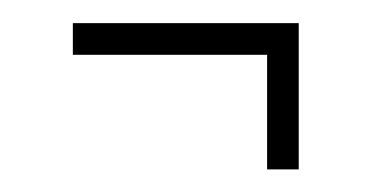

<svg xmlns="http://www.w3.org/2000/svg" viewBox="-20 -316 346 170"><path d="M216.5 -166V-281L230 -267.5H44.5V-295.5H244.5V-166Z"/></svg>

Font: Imbue Thin
Style: Regular
Weight: 100
Designer: Tyler Finck
Foundry: Etcetera Type Company
Version: Version 1.102